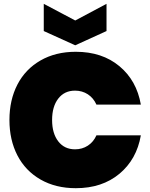

<svg xmlns="http://www.w3.org/2000/svg" viewBox="-20 -988 793 1013"><path d="M379.9 -714.8Q518.6 -714.8 609.9 -638.9Q701.2 -563 723.1 -436H488.8Q473.1 -471.2 443.4 -490.5Q413.6 -509.8 376 -509.8Q319.8 -509.8 287.4 -467.8Q254.9 -425.8 254.9 -355Q254.9 -284.2 287.4 -242.2Q319.8 -200.2 376 -200.2Q413.6 -200.2 443.4 -219.5Q473.1 -238.8 488.8 -273.9H723.1Q701.2 -147 609.9 -71Q518.6 4.9 379.9 4.9Q273.4 4.9 193.6 -41Q113.8 -86.9 71.8 -168.2Q29.8 -249.5 29.8 -355Q29.8 -460.4 71.8 -541.7Q113.8 -623 193.6 -668.9Q273.4 -714.8 379.9 -714.8ZM377 -879.9 542 -967.8V-824.2L377 -749L210.9 -824.2V-967.8Z"/></svg>

Font: SVN-Poppins Black
Style: Regular
Weight: 900
Designer: Ninad Kale (Devanagari), Jonny Pinhorn (Latin)
Foundry: Indian Type Foundry
Version: Version 3.002 2017